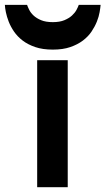

<svg xmlns="http://www.w3.org/2000/svg" viewBox="-93 -778 438 798"><path d="M188.5 0H61.5V-527.8H188.5ZM325.2 -757.8Q324.2 -745.6 321 -727.3Q317.9 -709 309.6 -688.2Q301.3 -667.5 287.4 -646.7Q273.4 -626 251.5 -609.4Q229.5 -592.8 199 -582.3Q168.5 -571.8 126.5 -571.8Q84.5 -571.8 53.7 -582.3Q22.9 -592.8 1.2 -609.4Q-20.5 -626 -34.7 -646.7Q-48.8 -667.5 -56.9 -688.2Q-64.9 -709 -68.6 -727.3Q-72.3 -745.6 -72.8 -757.8H19.5Q22.5 -749 28.6 -736.8Q34.7 -724.6 46.6 -713.4Q58.6 -702.1 77.9 -694.1Q97.2 -686 126.5 -686Q155.3 -686 174.6 -694.1Q193.8 -702.1 206.1 -713.4Q218.3 -724.6 224.9 -736.8Q231.4 -749 234.4 -757.8Z"/></svg>

Font: Audiowide
Style: Regular
Weight: 400
Version: Version 1.003